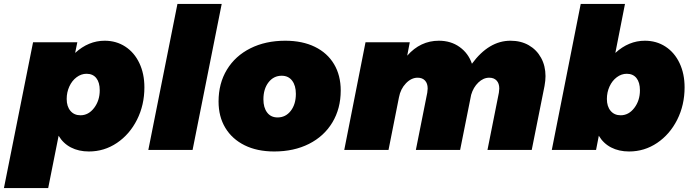

<svg xmlns="http://www.w3.org/2000/svg" viewBox="-53 -762 3514 976"><path d="M681 -318Q681 -228 643.5 -153.5Q606 -79 541.5 -35.5Q477 8 399 8Q347 8 307.5 -12.5Q268 -33 245 -72L192 194H-33L115 -547H340L329 -493Q397 -555 479 -555Q538 -555 584 -525Q630 -495 655.5 -441Q681 -387 681 -318ZM286 -259Q286 -221 305 -198.5Q324 -176 356 -176Q397 -176 425.5 -213.5Q454 -251 454 -303Q454 -343 436.5 -365Q419 -387 387 -387Q360 -387 336.5 -369.5Q313 -352 299.5 -322.5Q286 -293 286 -259Z M1074 -742 926 0H701L849 -742Z M1679 -302Q1679 -210 1636.5 -139.5Q1594 -69 1517.5 -30.5Q1441 8 1341 8Q1254 8 1190.5 -23.5Q1127 -55 1092.5 -112Q1058 -169 1058 -246Q1058 -338 1100.5 -408Q1143 -478 1220 -516.5Q1297 -555 1397 -555Q1484 -555 1547.5 -524Q1611 -493 1645 -436Q1679 -379 1679 -302ZM1286 -257Q1286 -215 1305 -190Q1324 -165 1358 -165Q1399 -165 1425 -198.5Q1451 -232 1451 -285Q1451 -327 1432 -352Q1413 -377 1379 -377Q1338 -377 1312 -343.5Q1286 -310 1286 -257Z M2720 -375Q2720 -353 2715 -325L2650 0H2425L2483 -291Q2485 -305 2485 -312Q2485 -338 2471.5 -352.5Q2458 -367 2434 -367Q2404 -367 2378.5 -342.5Q2353 -318 2342 -280L2286 0H2061L2119 -291Q2121 -305 2121 -312Q2121 -338 2107.5 -352.5Q2094 -367 2070 -367Q2038 -367 2010.5 -338.5Q1983 -310 1975 -267L1922 0H1697L1805 -547H2030L2017 -479Q2084 -555 2178 -555Q2239 -555 2283.5 -523Q2328 -491 2346 -438Q2432 -555 2542 -555Q2595 -555 2635 -532Q2675 -509 2697.5 -468Q2720 -427 2720 -375Z M3427 -318Q3427 -228 3389.5 -153.5Q3352 -79 3287.5 -35.5Q3223 8 3145 8Q3093 8 3053.5 -12.5Q3014 -33 2991 -72L2977 0H2752L2899 -742H3124L3075 -493Q3143 -555 3225 -555Q3284 -555 3330 -525Q3376 -495 3401.5 -441Q3427 -387 3427 -318ZM3032 -259Q3032 -221 3051 -198.5Q3070 -176 3102 -176Q3143 -176 3171.5 -213.5Q3200 -251 3200 -303Q3200 -343 3182.5 -365Q3165 -387 3133 -387Q3106 -387 3082.5 -369.5Q3059 -352 3045.5 -322.5Q3032 -293 3032 -259Z"/></svg>

Font: Gontserrat Black
Style: Italic
Weight: 900
Italic angle: -11.3°
Designer: Julieta Ulanovsky
Foundry: Julieta Ulanovsky
Version: Version 6.001